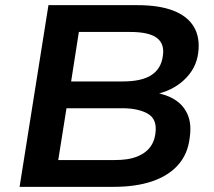

<svg xmlns="http://www.w3.org/2000/svg" viewBox="-20 -725 832 745"><path d="M56 0 168 -705H513Q598 -705 653 -683.5Q708 -662 732.5 -620.5Q757 -579 749 -519Q741 -458 694 -414.5Q647 -371 578 -358L579 -366Q626 -359 659.5 -337.5Q693 -316 708.5 -279.5Q724 -243 716 -190Q709 -128 671.5 -85.5Q634 -43 570.5 -21.5Q507 0 421 0ZM206 -104H426Q450 -104 471.5 -107Q493 -110 512 -117.5Q531 -125 546 -137Q561 -149 570.5 -166.5Q580 -184 583 -207Q587 -235 579.5 -254Q572 -273 554 -283.5Q536 -294 511 -299.5Q486 -305 455 -305H238ZM256 -409H457Q530 -409 568 -434Q606 -459 612 -509Q619 -555 588.5 -578Q558 -601 485 -601H286Z"/></svg>

Font: Nunito Sans 10pt SemiExpanded
Style: Bold Italic
Weight: 700
Width: 6
Italic angle: -9°
Designer: Vernon Adams
Foundry: Vernon Adams
Version: Version 3.101;gftools[0.9.27]